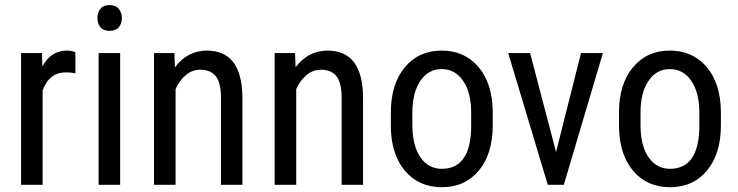

<svg xmlns="http://www.w3.org/2000/svg" viewBox="-20 -741 2958 770"><path d="M282.7 -447.3Q264.6 -450.7 243.7 -450.7Q177.2 -450.7 150.9 -377.9V0H64.5V-528.3H148.4L149.9 -474.6Q184.6 -538.1 248 -538.1Q268.6 -538.1 282.2 -531.2Z M461.9 0H375.5V-528.3H461.9ZM468.8 -668.5Q468.8 -646.5 456.5 -631.8Q444.3 -617.2 419.4 -617.2Q395 -617.2 382.8 -631.8Q370.6 -646.5 370.6 -668.5Q370.6 -690.4 382.8 -705.6Q395 -720.7 419.4 -720.7Q443.8 -720.7 456.3 -705.3Q468.8 -689.9 468.8 -668.5Z M679.2 -528.3 681.6 -471.2Q731.9 -538.1 810.1 -538.1Q950.2 -538.1 952.1 -351.1V0H866.2V-347.2Q866.2 -409.2 845.5 -435.3Q824.7 -461.4 783.2 -461.4Q751 -461.4 725.3 -439.9Q699.7 -418.5 684.1 -383.8V0H597.7V-528.3Z M1163.1 -528.3 1165.5 -471.2Q1215.8 -538.1 1293.9 -538.1Q1434.1 -538.1 1436 -351.1V0H1350.1V-347.2Q1350.1 -409.2 1329.3 -435.3Q1308.6 -461.4 1267.1 -461.4Q1234.9 -461.4 1209.2 -439.9Q1183.6 -418.5 1168 -383.8V0H1081.5V-528.3Z M1547.4 -288.6Q1547.4 -403.8 1603.3 -470.9Q1659.2 -538.1 1751 -538.1Q1842.8 -538.1 1898.7 -472.7Q1954.6 -407.2 1956.1 -294.4V-238.8Q1956.1 -124 1900.4 -57.1Q1844.7 9.8 1752 9.8Q1660.2 9.8 1604.7 -55.2Q1549.3 -120.1 1547.4 -231ZM1633.8 -238.8Q1633.8 -157.2 1665.8 -110.6Q1697.8 -64 1752 -64Q1866.2 -64 1869.6 -229V-288.6Q1869.6 -369.6 1837.4 -416.7Q1805.2 -463.9 1751 -463.9Q1697.8 -463.9 1665.8 -416.7Q1633.8 -369.6 1633.8 -289.1Z M2210 -131.3 2310.1 -528.3H2397.9L2241.2 0H2176.8L2018.1 -528.3H2106Z M2462.4 -288.6Q2462.4 -403.8 2518.3 -470.9Q2574.2 -538.1 2666 -538.1Q2757.8 -538.1 2813.7 -472.7Q2869.6 -407.2 2871.1 -294.4V-238.8Q2871.1 -124 2815.4 -57.1Q2759.8 9.8 2667 9.8Q2575.2 9.8 2519.8 -55.2Q2464.4 -120.1 2462.4 -231ZM2548.8 -238.8Q2548.8 -157.2 2580.8 -110.6Q2612.8 -64 2667 -64Q2781.2 -64 2784.7 -229V-288.6Q2784.7 -369.6 2752.4 -416.7Q2720.2 -463.9 2666 -463.9Q2612.8 -463.9 2580.8 -416.7Q2548.8 -369.6 2548.8 -289.1Z"/></svg>

Font: TypoPRO Roboto
Style: Regular
Weight: 400
Designer: Google
Version: Version 2.136; 2016